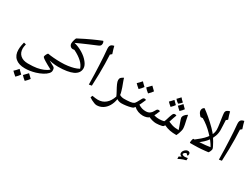

<svg xmlns="http://www.w3.org/2000/svg" viewBox="-72 -1520 3662 2785"><g transform="rotate(30 1759.0 -127.0)"><path d="M283 261Q180 261 124 212Q68 163 68 73Q68 53 69.5 36Q71 19 75 -2.5Q79 -24 87 -57L124 -48Q113 -2 113 23Q113 96 159.5 137Q206 178 286 178Q377 178 434 168Q491 158 536 139Q558 130 578 118Q598 106 616 90Q575 68 545 51.5Q515 35 494.5 22Q474 9 461 0Q438 -18 438 -25Q438 -32 441.5 -43Q445 -54 451 -65.5Q457 -77 463 -85Q469 -93 474 -93Q509 -86 569 -81Q629 -76 693 -76Q704 -76 704 -65V-10Q704 0 693 0Q670 0 642.5 -2Q615 -4 588 -8.5Q561 -13 539 -18Q554 -10 568.5 -1.5Q583 7 598 15Q613 23 628 31Q643 40 647 55Q651 70 651 90Q651 115 626 142Q601 169 556.5 193Q512 217 453 235Q364 261 283 261ZM374 419Q332 386 309 358Q331 337 373 291Q378 295 393 310Q408 325 435 351Q425 365 410 382Q395 399 374 419ZM225 434Q203 416 186 400.5Q169 385 158 373Q172 361 188 344Q204 327 223 305Q227 310 242.5 325Q258 340 284 365Q275 380 260 397Q245 414 225 434Z M687 0Q679 0 679 -8V-68Q679 -76 687 -76Q756 -76 808 -83.5Q860 -91 900 -102Q920 -107 940.5 -115.5Q961 -124 982 -135Q973 -163 956 -189Q939 -215 913 -239Q887 -263 852.5 -286Q818 -309 773 -331Q761 -328 748 -328Q722 -328 704.5 -346.5Q687 -365 687 -393Q687 -404 690 -419.5Q693 -435 697.5 -450Q702 -465 706 -476Q710 -487 713 -488Q780 -523 829 -547Q878 -571 917.5 -589Q957 -607 993 -622.5Q1029 -638 1069 -654Q1084 -642 1084 -616Q1084 -593 1074 -580Q1064 -567 1041 -558Q973 -530 915 -505Q857 -480 809.5 -459Q762 -438 724 -420Q800 -401 869.5 -358.5Q939 -316 980 -263Q1022 -211 1022 -164Q1022 -82 935 -40Q893 -21 831.5 -10.5Q770 0 687 0Z M1206 0Q1205 -88 1202.5 -168Q1200 -248 1196.5 -321Q1193 -394 1189 -459Q1185 -524 1179 -582Q1177 -609 1182.5 -627Q1188 -645 1203.5 -655.5Q1219 -666 1245 -671Q1249 -652 1258.5 -619.5Q1268 -587 1280 -552L1253 -529Q1257 -455 1258.5 -377Q1260 -299 1258.5 -209Q1257 -119 1252 -8Z M1451 204Q1435 204 1410.5 195Q1386 186 1361 173Q1336 160 1320 148L1333 115Q1361 120 1384.5 123Q1408 126 1428 126Q1503 126 1556.5 81Q1610 36 1638 -49Q1631 -65 1623.5 -80.5Q1616 -96 1607 -112Q1573 -173 1557 -209.5Q1541 -246 1541 -271Q1541 -297 1556 -312.5Q1571 -328 1599 -341Q1603 -328 1607.5 -312.5Q1612 -297 1619 -280Q1635 -239 1645.5 -208.5Q1656 -178 1661 -159Q1667 -140 1670.5 -124.5Q1674 -109 1675 -96Q1709 -76 1753 -76Q1761 -76 1761 -68V-8Q1761 0 1753 0Q1706 0 1671 -24Q1660 45 1629 96.5Q1598 148 1552 176Q1506 204 1451 204Z M1744 0Q1736 0 1736 -8V-68Q1736 -76 1744 -76Q1806 -76 1849 -81.5Q1892 -87 1910 -100Q1921 -107 1936 -131.5Q1951 -156 1980 -211Q1985 -219 1992.5 -223.5Q2000 -228 2011 -228Q2023 -228 2036 -220Q2030 -205 2019.5 -181.5Q2009 -158 2000 -138Q1991 -118 1987 -114Q2021 -93 2050 -84.5Q2079 -76 2113 -76Q2121 -76 2121 -68V-8Q2121 0 2113 0Q2020 0 1955 -58L1939 -37Q1932 -30 1900.5 -21Q1869 -12 1826.5 -6Q1784 0 1744 0ZM2014 -318Q1992 -335 1975.5 -350.5Q1959 -366 1948 -380Q1953 -385 1969 -402Q1985 -419 2012 -447Q2018 -441 2033.5 -426Q2049 -411 2074 -387Q2055 -357 2014 -318ZM1864 -304Q1842 -322 1825 -337.5Q1808 -353 1797 -365Q1811 -378 1827 -394.5Q1843 -411 1862 -433Q1868 -426 1883 -411Q1898 -396 1923 -373Q1914 -358 1899 -341Q1884 -324 1864 -304Z M2330 0Q2301 0 2264.5 -9.5Q2228 -19 2208 -31Q2194 -17 2166 -8.5Q2138 0 2104 0Q2096 0 2096 -8V-68Q2096 -76 2104 -76Q2132 -76 2150.5 -81Q2169 -86 2185 -99Q2197 -108 2203.5 -116.5Q2210 -125 2217.5 -137.5Q2225 -150 2238 -171Q2243 -179 2250.5 -183Q2258 -187 2269 -187Q2283 -187 2293 -180Q2278 -142 2267.5 -119.5Q2257 -97 2252 -89Q2260 -85 2284.5 -80.5Q2309 -76 2341 -76Q2364 -76 2383.5 -79Q2403 -82 2419 -86Q2426 -96 2434.5 -122.5Q2443 -149 2451.5 -177.5Q2460 -206 2467 -220Q2476 -240 2483.5 -246Q2491 -252 2507 -252Q2521 -252 2531 -245Q2524 -229 2513 -197Q2502 -165 2487 -118Q2522 -103 2549 -94.5Q2576 -86 2603 -82.5Q2630 -79 2664 -79Q2660 -94 2650.5 -120Q2641 -146 2631 -174.5Q2621 -203 2613.5 -225.5Q2606 -248 2606 -256Q2606 -278 2623.5 -300Q2641 -322 2672 -340Q2676 -312 2685.5 -272Q2695 -232 2703 -192Q2711 -152 2711 -123Q2711 -112 2705 -89.5Q2699 -67 2690.5 -42.5Q2682 -18 2672 0Q2608 0 2561 -9Q2514 -18 2460 -43Q2457 -35 2452 -27Q2446 -17 2425.5 -11.5Q2405 -6 2379 -3.5Q2353 -1 2330 0ZM2395 -312Q2376 -327 2361 -341Q2346 -355 2335 -367Q2347 -378 2361.5 -393.5Q2376 -409 2393 -428Q2398 -422 2412 -408.5Q2426 -395 2448 -373Q2439 -360 2426 -344.5Q2413 -329 2395 -312ZM2537 -325Q2520 -339 2505.5 -352.5Q2491 -366 2478 -380Q2487 -388 2502 -403.5Q2517 -419 2536 -441Q2550 -427 2563.5 -413Q2577 -399 2591 -386Q2581 -372 2568 -356.5Q2555 -341 2537 -325ZM2466 -407Q2453 -415 2438.5 -427.5Q2424 -440 2410 -456Q2425 -471 2438.5 -485Q2452 -499 2463 -512Q2473 -499 2486.5 -485.5Q2500 -472 2518 -456Q2504 -440 2490.5 -427.5Q2477 -415 2466 -407Z M2899 0Q2896 -3 2896 -11Q2896 -21 2898.5 -36Q2901 -51 2905 -63.5Q2909 -76 2911 -76Q2940 -76 2973 -77Q3006 -78 3042 -80Q3078 -82 3115.5 -86Q3153 -90 3189 -96Q3169 -134 3136.5 -176.5Q3104 -219 3063 -260Q3023 -302 2976 -339.5Q2929 -377 2882 -404L2845 -402Q2827 -419 2811.5 -441Q2796 -463 2796 -485Q2796 -502 2802.5 -517Q2809 -532 2831 -543Q2853 -528 2880.5 -506Q2908 -484 2939 -458Q2969 -433 3000 -404Q3031 -375 3060 -346Q3089 -317 3111 -290Q3125 -274 3144.5 -244.5Q3164 -215 3183 -182Q3202 -149 3215 -122Q3228 -95 3228 -84Q3228 -78 3225 -67.5Q3222 -57 3217 -45.5Q3212 -34 3207 -26Q3202 -18 3198 -17Q3183 -15 3152 -11.5Q3121 -8 3088 -5.5Q3055 -3 3032 -2Q3023 -2 3004.5 -1.5Q2986 -1 2964 -0.5Q2942 0 2924.5 0Q2907 0 2899 0ZM2857 292 2855 253 2894 231Q2858 223 2858 191Q2858 171 2869.5 153.5Q2881 136 2898 124.5Q2915 113 2932 113Q2971 113 2971 149Q2971 163 2964 177L2945 171L2946 167Q2946 155 2934 155Q2918 155 2905 166Q2892 177 2887 192Q2902 212 2932 212Q2943 212 2956 210.5Q2969 209 2983 205L2981 244Q2952 251 2933 257.5Q2914 264 2897 272Q2880 280 2857 292Z M2993 -66 2926 -71Q2970 -105 3009 -138.5Q3048 -172 3077 -207Q3106 -242 3123.5 -280.5Q3141 -319 3141 -362Q3141 -377 3138 -405Q3135 -433 3130 -467Q3125 -501 3120 -533Q3115 -565 3112 -590Q3109 -615 3109 -625Q3109 -652 3126.5 -667Q3144 -682 3175 -688Q3183 -657 3190.5 -630.5Q3198 -604 3211 -569L3184 -546Q3184 -541 3185.5 -517Q3187 -493 3188 -463.5Q3189 -434 3190 -410.5Q3191 -387 3191 -382Q3191 -329 3174 -282Q3157 -235 3129 -195Q3101 -155 3065.5 -122.5Q3030 -90 2993 -66Z M3384 0Q3383 -88 3380.5 -168Q3378 -248 3374.5 -321Q3371 -394 3367 -459Q3363 -524 3357 -582Q3355 -609 3360.5 -627Q3366 -645 3381.5 -655.5Q3397 -666 3423 -671Q3427 -652 3436.5 -619.5Q3446 -587 3458 -552L3431 -529Q3435 -455 3436.5 -377Q3438 -299 3436.5 -209Q3435 -119 3430 -8Z"/></g></svg>

Font: Noto Naskh Arabic
Style: Regular
Weight: 400
Designer: Monotype Design Team, David Williams, Mohamad Dakak and Nizar Qandah
Foundry: Monotype Imaging Inc.
Version: Version 2.013